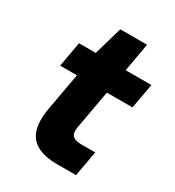

<svg xmlns="http://www.w3.org/2000/svg" viewBox="-159 -739 759 833"><g transform="rotate(30 221.0 -322.0)"><path d="M255 0Q193 0 155 -20Q117 -40 104 -81Q91 -122 101 -184L136 -377H52L74 -502H158L199 -644H333L308 -502H437L414 -377H286L251 -183Q246 -151 259 -139Q272 -127 301 -127H372L349 0Z"/></g></svg>

Font: DM Sans 16pt Black
Style: Italic
Weight: 900
Italic angle: -10°
Version: Version 4.004;gftools[0.9.30]